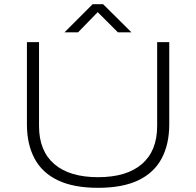

<svg xmlns="http://www.w3.org/2000/svg" viewBox="-20 -888 940 920"><path d="M450 12Q333 12 257.5 -24Q182 -60 145.5 -128.5Q109 -197 109 -292V-686H167V-284Q167 -165 240 -102Q313 -39 450 -39Q587 -39 660 -102Q733 -165 733 -284V-686H791V-292Q791 -197 754.5 -128.5Q718 -60 642.5 -24Q567 12 450 12ZM289 -733 424 -868H474L610 -733H545L436 -842H460L354 -733Z"/></svg>

Font: Archivo Expanded Thin
Style: Regular
Weight: 250
Width: 7
Designer: Hector Gatti
Foundry: Omnibus-Type
Version: Version 2.001